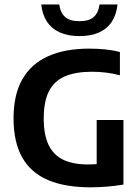

<svg xmlns="http://www.w3.org/2000/svg" viewBox="-20 -816 616 843"><path d="M378 6.5Q266 6.5 190.8 -25.5Q115.5 -57.5 77.5 -124.8Q39.5 -192 39.5 -296.5Q39.5 -400 78 -467.8Q116.5 -535.5 190.8 -569Q265 -602.5 372 -602.5Q409 -602.5 443 -599Q477 -595.5 506.5 -587.5V-485.5Q476 -493.5 445.8 -497.2Q415.5 -501 384 -501Q312.5 -501 265.5 -481Q218.5 -461 195.2 -416Q172 -371 172 -295.5Q172 -223 193.8 -178.8Q215.5 -134.5 258.5 -114.2Q301.5 -94 365.5 -94Q387 -94 409.5 -95.8Q432 -97.5 450 -100.5L404.5 -62V-289H522V-5.5Q485 0.5 448.5 3.5Q412 6.5 378 6.5ZM329 -657.5Q278 -657.5 242 -674Q206 -690.5 185.8 -721.8Q165.5 -753 161 -796.5H240Q245.5 -759 266.5 -741Q287.5 -723 329 -723Q370.5 -723 391.2 -741Q412 -759 417 -796.5H496Q491.5 -752.5 471.5 -721.5Q451.5 -690.5 415.8 -674Q380 -657.5 329 -657.5Z"/></svg>

Font: Encode Sans SC SemiCondensed SemiBold
Style: Regular
Weight: 600
Width: 4
Designer: Multiple Designers
Foundry: Impallari Type
Version: Version 3.002